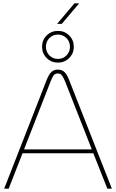

<svg xmlns="http://www.w3.org/2000/svg" viewBox="-20 -1130 695 1150"><path d="M5 0 259 -650Q273 -685 288 -699Q303 -713 326 -713Q350 -713 365.5 -699Q381 -685 394 -651L650 0H623L539 -212H115L32 0ZM124 -235H530L370 -642Q361 -664 352 -677Q343 -690 326 -690Q309 -690 300.5 -677.5Q292 -665 283 -642ZM327 -755Q287 -755 259.5 -782.5Q232 -810 232 -850Q232 -890 259.5 -917.5Q287 -945 327 -945Q367 -945 394.5 -917.5Q422 -890 422 -850Q422 -810 394.5 -782.5Q367 -755 327 -755ZM327 -777Q357 -777 378 -798Q399 -819 399 -850Q399 -881 378 -902Q357 -923 327 -923Q297 -923 276 -902Q255 -881 255 -850Q255 -819 276 -798Q297 -777 327 -777ZM322 -987 426 -1110H454L350 -987Z"/></svg>

Font: MuseoModerno Thin Thin
Style: Regular
Weight: 250
Version: Version 1.003